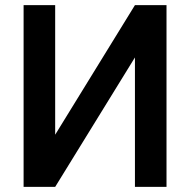

<svg xmlns="http://www.w3.org/2000/svg" viewBox="-20 -731 747 751"><path d="M507.8 -710.9 195.8 -204.1V-710.9H72.3V0H195.8L507.8 -506.3V0H631.3V-710.9Z"/></svg>

Font: FAU Chimera Medium
Style: Regular
Weight: 500
Version: Version 1.002;hotconv 1.0.117;makeotfexe 2.5.65602